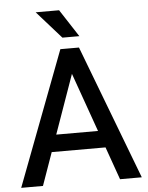

<svg xmlns="http://www.w3.org/2000/svg" viewBox="-60 -965 781 1013"><g transform="rotate(-5 330.0 -458.0)"><path d="M126 0H10.7L280.3 -710.9H352.5L348.6 -628.9ZM311 -628.9 306.6 -710.9H378.9L649.4 0H534.2ZM524.4 -173.8H130.9V-263.7H524.4ZM386.2 -770.5H296.4L167.5 -916H291.5Z"/></g></svg>

Font: Heebo Medium
Style: Regular
Weight: 500
Designer: Oded Ezer
Foundry: Ezer Type House
Version: Version 3.100